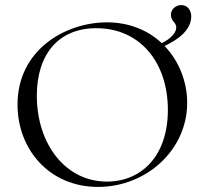

<svg xmlns="http://www.w3.org/2000/svg" viewBox="-20 -724 806 756"><path d="M366 12C556 12 717 -133 717 -319C717 -402 685 -484 628 -543C681 -568 733 -605 733 -660C733 -680 721 -704 694 -704C676 -704 653 -691 653 -666C653 -639 674 -637 674 -616C674 -595 653 -572 617 -554C564 -604 490 -636 401 -636C239 -636 49 -529 49 -312C49 -136 174 12 366 12ZM401 -9C237 -9 125 -158 125 -347C125 -511 211 -613 359 -613C531 -613 641 -479 641 -291C641 -109 536 -9 401 -9Z"/></svg>

Font: Cormorant Garamond
Style: Regular
Weight: 400
Designer: Christian Thalmann (Catharsis Fonts)
Foundry: Catharsis Fonts
Version: Version 4.002;Glyphs 3.4 (3410)